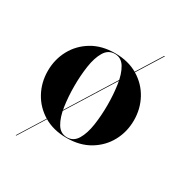

<svg xmlns="http://www.w3.org/2000/svg" viewBox="-165 -699 891 943"><g transform="rotate(30 280.0 -228.0)"><path d="M36.5 -230Q36.5 -295 66 -349.5Q95.5 -404 150.2 -437Q205 -470 280.5 -470Q356 -470 410.8 -437Q465.5 -404 495 -349.5Q524.5 -295 524.5 -230Q524.5 -165 495 -110.5Q465.5 -56 410.8 -23Q356 10 280.5 10Q205 10 150.2 -23Q95.5 -56 66 -110.5Q36.5 -165 36.5 -230ZM186.5 -230Q186.5 -170.5 194.5 -116.2Q202.5 -62 223 -27.8Q243.5 6.5 280.5 6.5Q317.5 6.5 338 -27.8Q358.5 -62 366.5 -116.2Q374.5 -170.5 374.5 -230Q374.5 -289.5 366.5 -343.8Q358.5 -398 338 -432.2Q317.5 -466.5 280.5 -466.5Q243.5 -466.5 223 -432.2Q202.5 -398 194.5 -343.8Q186.5 -289.5 186.5 -230ZM495 -578.8H499L61.5 123.2H58Z"/></g></svg>

Font: Bodoni* 48pt
Style: Bold
Weight: 700
Version: Version 2.3